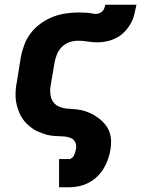

<svg xmlns="http://www.w3.org/2000/svg" viewBox="-20 -581 640 816"><path d="M231 215V95H273Q280 95 286 90Q292 85 295 78.5Q298 72 300 65Q302 58 303 51Q306 37 300 24Q294 11 281 5.5Q268 0 253.5 -1Q239 -2 224.5 -2.5Q210 -3 195.5 -5Q181 -7 168 -11.5Q155 -16 142 -21.5Q129 -27 118 -35Q107 -43 97 -52Q87 -61 79 -72Q71 -83 65 -95.5Q59 -108 55 -121Q51 -134 48.5 -148Q46 -162 46 -176.5Q46 -191 47.5 -206Q49 -221 52 -235L68 -335Q73 -363 83 -390Q93 -417 111 -440.5Q129 -464 153.5 -481.5Q178 -499 205 -509.5Q232 -520 260 -524Q288 -528 316 -528Q316 -528 316 -528Q316 -528 316 -528Q325 -528 334 -527.5Q343 -527 352 -526.5Q361 -526 370 -524Q379 -522 388 -522Q395 -522 402.5 -525Q410 -528 415.5 -533.5Q421 -539 423.5 -546.5Q426 -554 428 -561H560Q556 -541 551 -520.5Q546 -500 535.5 -481Q525 -462 509.5 -446Q494 -430 474.5 -420Q455 -410 434.5 -405.5Q414 -401 393 -401Q373 -401 353 -404.5Q333 -408 312 -408Q294 -408 276 -402Q258 -396 244 -382.5Q230 -369 222.5 -351Q215 -333 212 -316L195 -216Q192 -197 194.5 -178.5Q197 -160 207 -146.5Q217 -133 234.5 -126.5Q252 -120 270.5 -119Q289 -118 307 -116Q325 -114 342 -108.5Q359 -103 374.5 -94.5Q390 -86 403.5 -75.5Q417 -65 428 -51Q439 -37 445 -20.5Q451 -4 452 14.5Q453 33 450 51Q447 72 440 93Q433 114 421.5 133.5Q410 153 393.5 169Q377 185 357 195.5Q337 206 315.5 210.5Q294 215 273 215Z"/></svg>

Font: Iosevka SS04 Hv Ex Obl
Style: Regular
Weight: 900
Width: 7
Italic angle: -9°
Monospace: yes
Designer: Belleve Invis
Foundry: Belleve Invis
Version: Version 19.0.0; ttfautohint (v1.8.4)